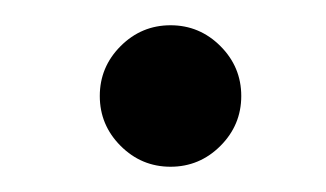

<svg xmlns="http://www.w3.org/2000/svg" viewBox="-20 -348 258 152"><path d="M59 -272Q59 -295 75.5 -311.5Q92 -328 115 -328Q138 -328 154.5 -311.5Q171 -295 171 -272Q171 -249 154.5 -232.5Q138 -216 115 -216Q92 -216 75.5 -232.5Q59 -249 59 -272Z"/></svg>

Font: Fette Mikado
Style: Regular
Weight: 400
Designer: Peter Wiegel
Foundry: Peter Wiegel
Version: Version 1.000